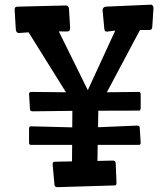

<svg xmlns="http://www.w3.org/2000/svg" viewBox="-20 -775 706 807"><path d="M102.1 -232.4Q102.1 -244.1 108.9 -244.1L283.7 -239.7L284.2 -309.1L117.7 -307.1Q111.3 -307.6 108.9 -309.3Q106.4 -311 106 -316.9L102.1 -379.4Q102.1 -387.7 109.9 -388.7L257.3 -387.2L100.1 -639.2L60.1 -636.2Q47.4 -636.2 46.4 -651.9L41.5 -733.9Q41.5 -742.2 44.9 -744.6Q48.3 -747.1 56.6 -747.1L258.3 -752Q269 -750.5 270 -737.3L274.9 -656.2Q273.9 -647.9 271 -645.3Q268.1 -642.6 260.3 -642.6L227.1 -643.1L349.1 -396L464.4 -646.5L429.7 -642.1Q423.8 -642.1 421.6 -644.5Q419.4 -647 418.5 -653.3L411.1 -732.4Q412.1 -746.1 425.8 -747.1L614.3 -755.4Q625 -754.4 625 -739.7L620.1 -663.1Q619.6 -655.3 616.7 -652.1Q613.8 -648.9 605.5 -648.9H568.4L429.2 -387.2L563.5 -388.7Q571.3 -388.7 571.3 -379.4V-321.8Q571.3 -310.1 564.5 -310.1L393.1 -309.6L392.1 -240.2L555.7 -247.1Q562 -246.6 564.5 -244.9Q566.9 -243.2 567.4 -237.3L571.3 -175.3Q571.3 -166 563.5 -166H390.6L389.6 -98.6L455.1 -100.1Q465.3 -100.1 466.3 -89.4L469.7 -6.8Q469.2 -0.5 467.8 2Q466.3 4.4 460.9 4.4L220.7 11.7Q214.8 10.7 212.2 9Q209.5 7.3 209 1.5L201.2 -84.5Q201.2 -95.2 210 -95.2L282.7 -96.7L283.2 -166H109.9Q102.1 -166 102.1 -175.3Z"/></svg>

Font: Wellfleet
Style: Regular
Weight: 400
Designer: Riccardo De Franceschi
Foundry: Riccardo De Franceschi
Version: Version 1.002